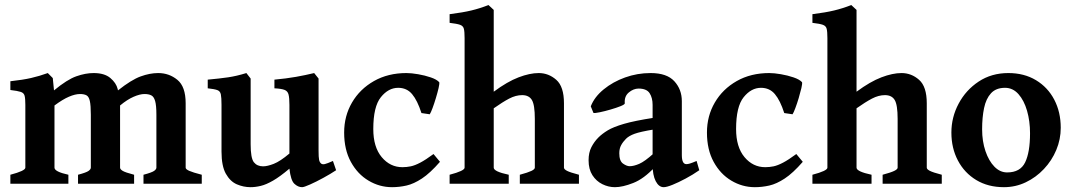

<svg xmlns="http://www.w3.org/2000/svg" viewBox="-20 -736 4297 769"><path d="M554.7 0V-36.1Q587.9 -44.9 597.2 -51.5Q606.4 -58.1 606.4 -64.5V-276.4Q606.4 -314 601.3 -331.5Q596.2 -349.1 585.7 -354.2Q575.2 -359.4 558.6 -359.4Q540.5 -359.4 515.1 -348.4Q489.7 -337.4 460.9 -313.5V-64.5Q460.9 -58.1 471.2 -51.8Q481.4 -45.4 517.1 -36.1V0H292.5V-36.1Q325.7 -44.9 334.7 -51.5Q343.8 -58.1 343.8 -64.5V-276.4Q343.8 -314 339.8 -331.5Q335.9 -349.1 326.4 -354.2Q316.9 -359.4 300.3 -359.4Q281.2 -359.4 256.1 -348.6Q231 -337.9 198.2 -313.5V-64.5Q198.2 -48.3 253.9 -36.1V0H21.5V-36.1Q81.5 -51.8 81.5 -64.5V-315.9Q81.5 -340.8 78.6 -352.3Q75.7 -363.8 63.2 -367.9Q50.8 -372.1 21.5 -375.5V-410.6Q71.3 -416 104.5 -423.6Q137.7 -431.2 171.4 -443.4L191.4 -423.3L196.3 -374Q249 -417.5 285.6 -430.4Q322.3 -443.4 355 -443.4Q398.4 -443.4 421.9 -423.6Q445.3 -403.8 451.2 -379.9L452.6 -374Q506.3 -416.5 543.2 -429.9Q580.1 -443.4 613.8 -443.4Q657.2 -443.4 690.4 -416.3Q723.6 -389.2 723.6 -322.3V-64.5Q723.6 -58.1 737.8 -51.8Q752 -45.4 788.1 -36.1V0Z M1326.2 -54.2Q1304.2 -39.6 1275.1 -23.7Q1246.1 -7.8 1221.9 2.9Q1197.8 13.7 1189.9 13.7Q1173.8 13.7 1159.2 0.2Q1144.5 -13.2 1139.2 -60.5Q1101.1 -28.3 1073.5 -12.5Q1045.9 3.4 1024.4 8.5Q1002.9 13.7 983.4 13.7Q955.1 13.7 928.5 2.2Q901.9 -9.3 884.5 -40.3Q867.2 -71.3 867.2 -128.9V-315.9Q867.2 -345.2 864.5 -358.2Q861.8 -371.1 850.3 -375.2Q838.9 -379.4 812 -382.3V-417Q859.9 -421.4 893.6 -426.3Q927.2 -431.2 966.8 -443.4L983.9 -421.4V-158.2Q983.9 -102.5 996.8 -86.2Q1009.8 -69.8 1033.7 -69.8Q1050.8 -69.8 1076.4 -79.8Q1102.1 -89.8 1139.2 -121.1V-315.9Q1139.2 -343.8 1135.7 -357.4Q1132.3 -371.1 1119.6 -376Q1106.9 -380.9 1079.1 -382.3V-417Q1127 -421.4 1165.5 -428.2Q1204.1 -435.1 1238.3 -443.4L1255.9 -421.4V-133.8Q1255.9 -105.5 1258.1 -95.5Q1260.3 -85.4 1266.6 -80.6Q1272 -76.7 1281.2 -78.9Q1290.5 -81.1 1313.5 -91.3Z M1742.2 -87.9Q1702.6 -42.5 1669.9 -21Q1637.2 0.5 1608.2 7.1Q1579.1 13.7 1550.3 13.7Q1500 13.7 1456.1 -12.5Q1412.1 -38.6 1385.3 -87.6Q1358.4 -136.7 1358.4 -205.1Q1358.4 -271.5 1389.9 -325.4Q1421.4 -379.4 1477.8 -411.4Q1534.2 -443.4 1607.9 -443.4Q1627.9 -443.4 1654.8 -438.7Q1681.6 -434.1 1705.3 -426Q1729 -418 1739.3 -406.7Q1740.7 -400.9 1736.6 -383.1Q1732.4 -365.2 1725.8 -343.3Q1719.2 -321.3 1712.4 -303Q1705.6 -284.7 1701.2 -278.3L1668 -283.2Q1651.9 -333.5 1630.6 -358.9Q1609.4 -384.3 1574.7 -384.3Q1535.6 -384.3 1505.4 -346.7Q1475.1 -309.1 1475.1 -219.2Q1475.1 -147 1508.8 -106.7Q1542.5 -66.4 1591.8 -66.4Q1608.9 -66.4 1625.2 -69.8Q1641.6 -73.2 1663.1 -84.5Q1684.6 -95.7 1716.3 -119.1Z M2062 0V-36.1Q2094.7 -44.9 2108.4 -51.5Q2122.1 -58.1 2122.1 -64.5V-259.8Q2122.1 -315.9 2110.4 -335.4Q2098.6 -355 2071.3 -355Q2045.9 -355 2019.3 -341.1Q1992.7 -327.1 1957.5 -302.2V-64.5Q1957.5 -48.8 2017.6 -36.1V0H1780.8V-36.1Q1840.8 -51.8 1840.8 -64.5V-583.5Q1840.8 -608.9 1837.9 -620.6Q1835 -632.3 1822.5 -636.7Q1810.1 -641.1 1780.8 -644.5V-679.2Q1834.5 -686 1867.9 -694.1Q1901.4 -702.1 1936.5 -715.8L1957.5 -696.3V-368.7Q2012.2 -409.2 2057.1 -426.3Q2102.1 -443.4 2137.7 -443.4Q2177.2 -443.4 2208 -416.3Q2238.8 -389.2 2238.8 -322.3V-64.5Q2238.8 -58.1 2251 -51.8Q2263.2 -45.4 2298.8 -36.1V0Z M2780.8 -54.2Q2754.9 -36.1 2726.1 -20.8Q2697.3 -5.4 2673.6 4.2Q2649.9 13.7 2638.2 13.7Q2618.7 13.7 2606.2 -10.5Q2593.8 -34.7 2593.8 -75.7V-315.9Q2593.8 -344.2 2581.8 -362.8Q2569.8 -381.3 2537.1 -381.3Q2516.6 -380.9 2498.3 -365.5Q2480 -350.1 2482.4 -322.3Q2482.9 -317.9 2466.1 -311Q2449.2 -304.2 2425.8 -297.4Q2402.3 -290.5 2382.3 -286.4Q2362.3 -282.2 2356.9 -283.7L2346.2 -310.1Q2360.8 -347.7 2397.7 -377.9Q2434.6 -408.2 2483.6 -425.8Q2532.7 -443.4 2585.9 -443.4Q2650.9 -443.4 2680.9 -410.6Q2710.9 -377.9 2710.9 -330.6V-114.7Q2710.9 -78.6 2729 -78.6Q2735.4 -78.6 2743.4 -81.1Q2751.5 -83.5 2770 -91.3ZM2598.1 -217.3Q2544.4 -208.5 2521.7 -200.2Q2499 -191.9 2487.3 -180.2Q2475.1 -168 2467.8 -154.5Q2460.4 -141.1 2460.4 -122.1Q2460.4 -91.3 2475.3 -80.8Q2490.2 -70.3 2502 -70.3Q2518.1 -70.3 2540.3 -79.8Q2562.5 -89.4 2598.1 -121.6L2602.1 -66.4Q2559.1 -20 2516.4 -3.2Q2473.6 13.7 2442.9 13.7Q2417 13.7 2392.6 1.7Q2368.2 -10.3 2352.8 -34.2Q2337.4 -58.1 2337.4 -94.2Q2337.4 -124.5 2348.6 -146.5Q2359.9 -168.5 2376.5 -185.1Q2391.6 -200.2 2414.1 -213.9Q2436.5 -227.5 2479.2 -240Q2522 -252.4 2598.1 -264.2Z M3195.3 -87.9Q3155.8 -42.5 3123 -21Q3090.3 0.5 3061.3 7.1Q3032.2 13.7 3003.4 13.7Q2953.1 13.7 2909.2 -12.5Q2865.2 -38.6 2838.4 -87.6Q2811.5 -136.7 2811.5 -205.1Q2811.5 -271.5 2843 -325.4Q2874.5 -379.4 2930.9 -411.4Q2987.3 -443.4 3061 -443.4Q3081.1 -443.4 3107.9 -438.7Q3134.8 -434.1 3158.4 -426Q3182.1 -418 3192.4 -406.7Q3193.8 -400.9 3189.7 -383.1Q3185.5 -365.2 3179 -343.3Q3172.4 -321.3 3165.5 -303Q3158.7 -284.7 3154.3 -278.3L3121.1 -283.2Q3105 -333.5 3083.7 -358.9Q3062.5 -384.3 3027.8 -384.3Q2988.8 -384.3 2958.5 -346.7Q2928.2 -309.1 2928.2 -219.2Q2928.2 -147 2961.9 -106.7Q2995.6 -66.4 3044.9 -66.4Q3062 -66.4 3078.4 -69.8Q3094.7 -73.2 3116.2 -84.5Q3137.7 -95.7 3169.4 -119.1Z M3515.1 0V-36.1Q3547.9 -44.9 3561.5 -51.5Q3575.2 -58.1 3575.2 -64.5V-259.8Q3575.2 -315.9 3563.5 -335.4Q3551.8 -355 3524.4 -355Q3499 -355 3472.4 -341.1Q3445.8 -327.1 3410.6 -302.2V-64.5Q3410.6 -48.8 3470.7 -36.1V0H3233.9V-36.1Q3293.9 -51.8 3293.9 -64.5V-583.5Q3293.9 -608.9 3291 -620.6Q3288.1 -632.3 3275.6 -636.7Q3263.2 -641.1 3233.9 -644.5V-679.2Q3287.6 -686 3321 -694.1Q3354.5 -702.1 3389.6 -715.8L3410.6 -696.3V-368.7Q3465.3 -409.2 3510.3 -426.3Q3555.2 -443.4 3590.8 -443.4Q3630.4 -443.4 3661.1 -416.3Q3691.9 -389.2 3691.9 -322.3V-64.5Q3691.9 -58.1 3704.1 -51.8Q3716.3 -45.4 3752 -36.1V0Z M4228.5 -224.1Q4228.5 -178.2 4210.7 -135.5Q4192.9 -92.8 4161.1 -59.1Q4129.4 -25.4 4088.4 -5.9Q4047.4 13.7 4001 13.7Q3937.5 13.7 3890.1 -14.9Q3842.8 -43.5 3816.7 -93Q3790.5 -142.6 3790.5 -205.1Q3790.5 -266.6 3819.6 -321Q3848.6 -375.5 3899.9 -409.4Q3951.2 -443.4 4018.6 -443.4Q4082 -443.4 4129.4 -414.8Q4176.8 -386.2 4202.6 -336.7Q4228.5 -287.1 4228.5 -224.1ZM4105.5 -202.1Q4105.5 -251 4093.5 -292.5Q4081.5 -334 4059.1 -359.1Q4036.6 -384.3 4005.4 -384.3Q3969.2 -384.3 3949.2 -362.5Q3929.2 -340.8 3921.4 -303.2Q3913.6 -265.6 3913.6 -218.3Q3913.6 -169.9 3927 -130.6Q3940.4 -91.3 3962.9 -68.4Q3985.4 -45.4 4013.7 -45.4Q4066.4 -45.4 4085.9 -85.7Q4105.5 -126 4105.5 -202.1Z"/></svg>

Font: Namdhinggo
Style: Bold
Weight: 700
Designer: Victor Gaultney
Foundry: SIL International
Version: Version 3.001